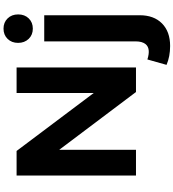

<svg xmlns="http://www.w3.org/2000/svg" viewBox="34 -852 1017 1126"><g transform="rotate(-90 543.0 -288.5)"><path d="M561 -700.2H710.9V0H566.9L228 -450.2V0H77.1V-700.2H221.2L561 -248ZM863.8 -2V-538.1H1017.1V22Q1017.1 105 969 152.6Q920.9 200.2 836.9 200.2Q774.9 200.2 726.1 179.2L757.8 66.9Q822.3 87.4 847.7 56.2Q863.8 36.1 863.8 -2ZM998.5 -752.9Q1022 -729 1022 -690.9Q1022 -652.8 998.5 -628.9Q975.1 -605 938.5 -605Q901.9 -605 878.4 -629.4Q855 -653.8 855 -691.4Q855 -729 878.4 -752.9Q901.9 -776.9 938.5 -776.9Q975.1 -776.9 998.5 -752.9Z"/></g></svg>

Font: Montserrat-SemiBold
Style: Regular
Weight: 600
Designer: Julieta Ulanovsky
Foundry: Julieta Ulanovsky
Version: Version 6.001